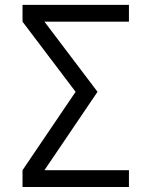

<svg xmlns="http://www.w3.org/2000/svg" viewBox="-20 -750 606 770"><path d="M70.3 0V-67.4L283.2 -381.8L70.3 -663.1V-730.5H497.1V-663.1H158.2L371.1 -381.8L158.2 -67.4H497.1V0Z"/></svg>

Font: GenEi M Gothic v2 Regular
Style: Regular
Weight: 400
Version: Version 2.0